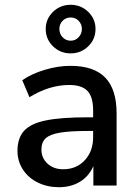

<svg xmlns="http://www.w3.org/2000/svg" viewBox="-20 -775 575 802"><path d="M467 -302V0H370V-81Q351 -38 313.5 -15.5Q276 7 226 7Q178 7 138 -12.5Q98 -32 75.5 -67Q53 -102 53 -145Q53 -198 80.5 -228.5Q108 -259 171.5 -272Q235 -285 346 -285H369V-314Q369 -370 345.5 -395Q322 -420 269 -420Q186 -420 103 -369L73 -440Q112 -467 167.5 -483.5Q223 -500 274 -500Q372 -500 419.5 -451Q467 -402 467 -302ZM369 -202V-228H351Q273 -228 231 -221Q189 -214 171 -197.5Q153 -181 153 -150Q153 -115 178.5 -91.5Q204 -68 244 -68Q299 -68 334 -105.5Q369 -143 369 -202ZM171 -654Q171 -696 201.5 -725.5Q232 -755 275 -755Q318 -755 348.5 -725.5Q379 -696 379 -654Q379 -611 348.5 -581.5Q318 -552 275 -552Q232 -552 201.5 -581.5Q171 -611 171 -654ZM322 -654Q322 -674 308.5 -688Q295 -702 275 -702Q255 -702 241.5 -688Q228 -674 228 -654Q228 -634 241.5 -619.5Q255 -605 275 -605Q295 -605 308.5 -619.5Q322 -634 322 -654Z"/></svg>

Font: wassup Sans
Style: Medium
Weight: 600
Version: Version 2.001